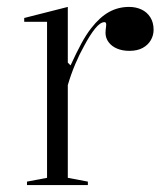

<svg xmlns="http://www.w3.org/2000/svg" viewBox="-20 -535 480 555"><path d="M58 0V-10L116 -21V-472H50V-483L176 -515V-354L184 -346Q200 -381 214.5 -408Q229 -435 244 -454Q269 -486 295.5 -500.5Q322 -515 353 -515Q373 -515 389 -507.5Q405 -500 414.5 -485Q424 -470 424 -449Q424 -433 416 -419Q408 -405 392.5 -396.5Q377 -388 354 -388Q334 -388 318.5 -394.5Q303 -401 294 -413Q285 -425 285 -440Q285 -445 285.5 -449Q286 -453 286.5 -457.5Q287 -462 287 -464Q287 -471 282 -471Q270 -471 255 -452.5Q240 -434 223 -402Q210 -379 197.5 -349.5Q185 -320 176 -289V-21L234 -10V0Z"/></svg>

Font: Kalnia Light
Style: Regular
Weight: 300
Designer: Frida Medrano
Foundry: Frida Medrano
Version: Version 1.105